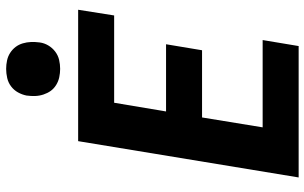

<svg xmlns="http://www.w3.org/2000/svg" viewBox="-208 -808 1015 640"><g transform="rotate(-90 300.0 -487.5)"><path d="M29 0 150 -735H588L569 -615H278L249 -442H473L453 -322H229L196 -120H487L467 0ZM391 -795Q377 -795 363 -798Q349 -801 337 -808.5Q325 -816 317.5 -826.5Q310 -837 305.5 -850.5Q301 -864 300.5 -878Q300 -892 302 -907Q305 -922 312.5 -935.5Q320 -949 332.5 -958.5Q345 -968 360.5 -971.5Q376 -975 391 -975Q405 -975 419 -972Q433 -969 444.5 -961.5Q456 -954 464 -943.5Q472 -933 476 -919.5Q480 -906 480.5 -892Q481 -878 479 -863Q477 -848 469 -834.5Q461 -821 448.5 -811.5Q436 -802 421 -798.5Q406 -795 391 -795Z"/></g></svg>

Font: Iosevka Heavy Extended Oblique
Style: Regular
Weight: 900
Width: 7
Italic angle: -9°
Monospace: yes
Designer: Belleve Invis
Foundry: Belleve Invis
Version: Version 32.5.0; ttfautohint (v1.8.4)